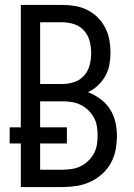

<svg xmlns="http://www.w3.org/2000/svg" viewBox="-20 -755 540 775"><path d="M64 0V-176H19V-241H64V-735H233Q259 -735 284.5 -730.5Q310 -726 333 -714.5Q356 -703 374.5 -684.5Q393 -666 405 -642.5Q417 -619 421.5 -593.5Q426 -568 426 -542Q426 -518 421.5 -493.5Q417 -469 405 -448Q393 -427 375 -410Q357 -393 335 -383Q361 -373 384.5 -356Q408 -339 423.5 -315Q439 -291 445.5 -263Q452 -235 452 -206Q452 -178 446.5 -149.5Q441 -121 427 -96Q413 -71 391.5 -52Q370 -33 344 -21Q318 -9 289.5 -4.5Q261 0 233 0ZM233 -416Q257 -416 280.5 -424Q304 -432 320 -450.5Q336 -469 342 -492.5Q348 -516 348 -541Q348 -565 342 -588.5Q336 -612 320 -630.5Q304 -649 280.5 -657Q257 -665 233 -665H142V-416ZM233 -70Q252 -70 270.5 -73Q289 -76 305.5 -84Q322 -92 336 -105.5Q350 -119 359 -135.5Q368 -152 371 -170.5Q374 -189 374 -208Q374 -226 371 -245Q368 -264 359 -280.5Q350 -297 336.5 -310Q323 -323 306 -331.5Q289 -340 270.5 -343Q252 -346 233 -346H142V-241H250V-176H142V-70Z"/></svg>

Font: Zed Mono
Style: Regular
Weight: 400
Monospace: yes
Designer: Belleve Invis
Foundry: Belleve Invis
Version: Version 1.0.0; ttfautohint (v1.8.4)